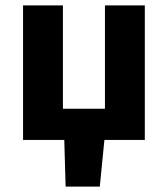

<svg xmlns="http://www.w3.org/2000/svg" viewBox="-20 -516 618 708"><path d="M222 172 217 0H65V-496H212V-115H367V-496H514V0H365L348 172Z"/></svg>

Font: Source Sans 3
Style: Bold
Weight: 700
Designer: Paul D. Hunt
Foundry: Adobe
Version: Version 3.052;hotconv 1.1.0;makeotfexe 2.6.0